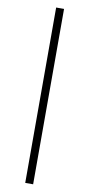

<svg xmlns="http://www.w3.org/2000/svg" viewBox="-115 -857 546 1172"><g transform="rotate(10 158.0 -271.5)"><path d="M133 272H182V-815H133Z"/></g></svg>

Font: Harano Aji Mincho
Style: Regular
Weight: 400
Foundry: Masamichi Hosoda
Version: HaranoAjiMincho-Regular version 20230610;ttx 4.39.4